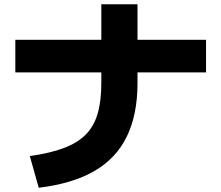

<svg xmlns="http://www.w3.org/2000/svg" viewBox="-20 -838 1040 902"><path d="M120 -105Q215 -118 280 -142.5Q345 -167 383.5 -206.5Q422 -246 439 -305Q456 -364 456 -448V-818H626V-448Q626 -299 575.5 -196Q525 -93 422.5 -34Q320 25 162 44ZM52 -498V-651H948V-498Z"/></svg>

Font: M PLUS 1 Thin ExtraBold
Style: Regular
Weight: 800
Version: Version 1.001